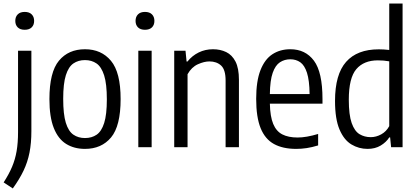

<svg xmlns="http://www.w3.org/2000/svg" viewBox="-38 -828 2348 1080"><path d="M34 232 -17.5 198Q12 152.5 29.8 110.5Q47.5 68.5 55.5 21.8Q63.5 -25 63.5 -85V-542.5H138.5V-90.5Q138.5 -23.5 128 30Q117.5 83.5 94.5 131.8Q71.5 180 34 232ZM101 -660.5Q75.5 -660.5 61.8 -674Q48 -687.5 48 -710.5Q48 -733.5 61.8 -747.2Q75.5 -761 101 -761Q126.5 -761 140.2 -747.2Q154 -733.5 154 -710.5Q154 -687.5 140.2 -674Q126.5 -660.5 101 -660.5Z M440 9.5Q379 9.5 334 -18.5Q289 -46.5 264.5 -108.2Q240 -170 240 -270.5Q240 -422 293.5 -486.5Q347 -551 440 -551Q532 -551 586.2 -486Q640.5 -421 640.5 -271Q640.5 -119.5 586.8 -55Q533 9.5 440 9.5ZM440 -51.5Q478 -51.5 505.5 -70.2Q533 -89 548 -136.2Q563 -183.5 563 -269Q563 -356 547.8 -404Q532.5 -452 505 -471Q477.5 -490 440 -490Q402.5 -490 375 -471.2Q347.5 -452.5 332.5 -405.2Q317.5 -358 317.5 -272.5Q317.5 -185.5 332.2 -137.5Q347 -89.5 374.8 -70.5Q402.5 -51.5 440 -51.5Z M740 0V-542.5H815V0ZM777.5 -660.5Q752 -660.5 738.2 -674Q724.5 -687.5 724.5 -710.5Q724.5 -733.5 738.2 -747.2Q752 -761 777.5 -761Q803 -761 816.8 -747.2Q830.5 -733.5 830.5 -710.5Q830.5 -687.5 816.8 -674Q803 -660.5 777.5 -660.5Z M942 0V-542.5H1005.5L1011.5 -482H1016.5Q1043 -515 1079.8 -533Q1116.5 -551 1160 -551Q1201.5 -551 1234.5 -535Q1267.5 -519 1286.8 -481.5Q1306 -444 1306 -379V0H1231V-374.5Q1231 -436 1205.8 -459.2Q1180.5 -482.5 1140 -482.5Q1110.5 -482.5 1075 -466.5Q1039.5 -450.5 1017 -410.5V0Z M1628 9.5Q1553 9.5 1503 -18Q1453 -45.5 1428 -107.2Q1403 -169 1403 -272Q1403 -371.5 1427 -433Q1451 -494.5 1494.2 -522.8Q1537.5 -551 1595 -551Q1680 -551 1728 -486.5Q1776 -422 1776 -270.5V-245H1480Q1481.5 -172.5 1498.8 -131Q1516 -89.5 1550 -72Q1584 -54.5 1636 -54.5Q1685 -54.5 1751.5 -74.5V-10Q1717 0.5 1687.2 5Q1657.5 9.5 1628 9.5ZM1595 -494.5Q1562.5 -494.5 1536.8 -477.8Q1511 -461 1496 -418.5Q1481 -376 1480 -299H1703.5Q1702.5 -376 1688.8 -418.5Q1675 -461 1651 -477.8Q1627 -494.5 1595 -494.5Z M2029.5 9.5Q1980.5 9.5 1938.8 -15.5Q1897 -40.5 1871.8 -99.5Q1846.5 -158.5 1846.5 -260.5Q1846.5 -409.5 1908.8 -480Q1971 -550.5 2092.5 -550.5Q2120.5 -550.5 2151.5 -547V-808H2226.5V0H2162L2156.5 -55H2151.5Q2134.5 -28 2103.2 -9.2Q2072 9.5 2029.5 9.5ZM2047.5 -56.5Q2077.5 -56.5 2106.2 -72.2Q2135 -88 2151.5 -118.5V-483Q2121.5 -488.5 2087.5 -488.5Q2008.5 -488.5 1966.2 -439Q1924 -389.5 1924 -267.5Q1924 -181.5 1940.2 -135.8Q1956.5 -90 1984.5 -73.2Q2012.5 -56.5 2047.5 -56.5Z"/></svg>

Font: Encode Sans Condensed Condensed
Style: Regular
Weight: 400
Width: 3
Designer: Multiple Designers
Foundry: Impallari Type
Version: Version 3.000; ttfautohint (v1.8.3) -l 8 -r 50 -G 200 -x 14 